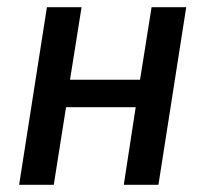

<svg xmlns="http://www.w3.org/2000/svg" viewBox="-20 -512 568 532"><path d="M33 0 110 -492H206L174 -291H368L400 -492H496L419 0H323L356 -215H163L129 0Z"/></svg>

Font: Nunito Sans 10pt Condensed SemiBold
Style: Italic
Weight: 600
Width: 3
Italic angle: -9°
Designer: Vernon Adams
Foundry: Vernon Adams
Version: Version 3.101;gftools[0.9.27]